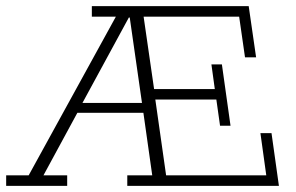

<svg xmlns="http://www.w3.org/2000/svg" viewBox="-29 -603 962 623"><path d="M-9 0V-34H64L347 -549H269V-583H778L802 -417H766L747 -549H437L471 -314H668L657 -394H691L719 -195H685L673 -280H475L510 -34H835L816 -171H852L876 0H384V-34H465L435 -246L451 -237H214L228 -248L112 -34H189V0ZM232 -257 226 -269H441L433 -260L392 -546H389Z"/></svg>

Font: Rokkitt ExtraLight
Style: Regular
Weight: 250
Version: Version 3.103